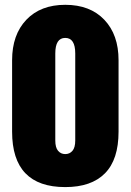

<svg xmlns="http://www.w3.org/2000/svg" viewBox="-20 -761 537 790"><path d="M248.5 8.8Q29.8 8.8 29.8 -219.2V-513.2Q29.8 -618.2 88.4 -679.7Q147 -741.2 248.5 -741.2Q350.6 -741.2 409.2 -679.7Q467.8 -618.2 467.8 -513.2V-219.2Q467.8 -104.5 411.9 -47.9Q356 8.8 248.5 8.8ZM207.5 -541V-183.1Q207.5 -153.8 219 -140.4Q230.5 -127 248.5 -127Q266.6 -127 278.1 -140.4Q289.6 -153.8 289.6 -183.1V-541Q289.6 -605 248.5 -605Q207.5 -605 207.5 -541Z"/></svg>

Font: Anton
Style: Regular
Weight: 400
Foundry: vernon adams
Version: Version 1.000